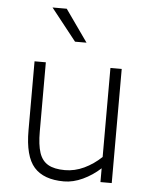

<svg xmlns="http://www.w3.org/2000/svg" viewBox="-56 -856 725 915"><g transform="rotate(5 306.0 -398.5)"><path d="M95 0ZM512 -546V0H458V-66Q420 -31 374 -9.5Q328 12 284 12Q187 12 141 -40Q95 -92 95 -216V-546H149V-216Q149 -151 161.5 -113.5Q174 -76 203.5 -59Q233 -42 284 -42Q331 -42 375.5 -63Q420 -84 458 -120V-546ZM158 -809H226L334 -656H279Z"/></g></svg>

Font: Biryani UltraLight
Style: Regular
Weight: 250
Designer: Dan Reynolds and Mathieu Réguer
Foundry: Dan Reynolds and Mathieu Réguer
Version: Version 1.003; ttfautohint (v1.1) -l 5 -r 5 -G 72 -x 0 -D la